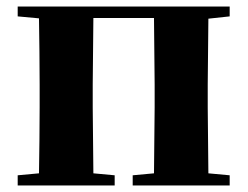

<svg xmlns="http://www.w3.org/2000/svg" viewBox="-20 -566 756 586"><path d="M34 -516 99 -510C100 -451 101 -364 101 -308V-238C101 -182 100 -95 99 -37L34 -31V0H330V-31L265 -37L263 -238V-308L265 -511H450L452 -308V-238L450 -37L385 -31V0H681V-31L616 -37L614 -238V-308L616 -509L681 -516V-546H34Z"/></svg>

Font: GenKiMin2 TW H
Style: Regular
Weight: 900
Version: Version 2.100;PS 2.1;hotconv 16.6.51;makeotf.lib2.5.65220 DE